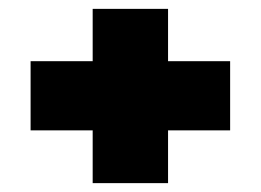

<svg xmlns="http://www.w3.org/2000/svg" viewBox="-20 -537 588 433"><path d="M189 -124V-243H49V-399H189V-517H359V-399H499V-243H359V-124Z"/></svg>

Font: Georama ExtraCondensed Thin ExtraBold
Style: Regular
Weight: 800
Version: Version 1.001